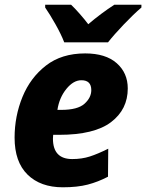

<svg xmlns="http://www.w3.org/2000/svg" viewBox="-20 -786 621 816"><path d="M247 10Q309 10 353 -1.5Q397 -13 439 -35L440 -154Q396 -132 362 -121Q328 -110 287 -110Q205 -110 205 -197Q205 -207 206 -213H231Q381 -213 452 -267Q523 -321 523 -410Q523 -476 476 -517.5Q429 -559 342 -559Q242 -559 175.5 -507.5Q109 -456 75.5 -374Q42 -292 42 -201Q42 -98 97 -44Q152 10 247 10ZM224 -319Q232 -371 262 -408Q292 -445 326 -445Q368 -445 368 -403Q368 -371 339 -345Q310 -319 240 -319ZM253 -606H439Q465 -639 506.5 -682.5Q548 -726 581 -754V-766H466Q409 -729 355 -683Q341 -702 319.5 -726.5Q298 -751 282 -766H172V-754Q192 -725 216 -682.5Q240 -640 253 -606Z"/></svg>

Font: Noto Sans Display Extra
Style: Italic
Weight: 800
Italic angle: -12°
Designer: Monotype Design Team
Foundry: Monotype Imaging Inc.
Version: Version 1.900